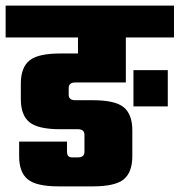

<svg xmlns="http://www.w3.org/2000/svg" viewBox="-40 -662 638 682"><path d="M-20 -642H578V-529H407V-369H227Q204 -369 204 -349V-326Q204 -306 227 -306H290Q369 -306 399.5 -281Q430 -256 430 -199V-107Q430 -50 399.5 -25Q369 0 290 0H168Q89 0 58.5 -25Q28 -50 28 -107V-159H198V-123Q198 -103 215 -103H237Q260 -103 260 -123V-183Q260 -203 237 -203H174Q95 -203 64.5 -228Q34 -253 34 -310V-365Q34 -422 64.5 -447Q95 -472 174 -472H237V-529H-20ZM434 -284V-413H556V-284Z"/></svg>

Font: Teko
Style: Bold
Weight: 700
Designer: Manushi Parikh, Jonny Pinhorn
Foundry: Indian Type Foundry
Version: Version 1.106;PS 1.0;hotconv 1.0.78;makeotf.lib2.5.61930; tt